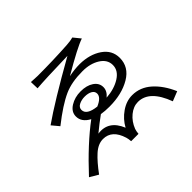

<svg xmlns="http://www.w3.org/2000/svg" viewBox="-168 -1031 1336 1336"><g transform="rotate(-45 500.0 -363.5)"><path d="M441.4 -416Q409.2 -416 384.3 -403.3Q359.4 -390.6 359.4 -366.2Q359.4 -315.4 454.1 -304.7Q517.6 -332 517.6 -369.1Q517.6 -391.6 496.1 -403.8Q474.6 -416 441.4 -416ZM670.9 -767.6 712.9 -715.8Q648.4 -694.3 468.8 -588.9Q524.4 -600.6 576.2 -600.6Q672.9 -599.6 738.8 -554.7Q804.7 -509.8 804.7 -433.6Q804.7 -343.8 720.2 -293.9Q635.7 -244.1 513.7 -244.1Q470.7 -244.1 434.6 -250Q382.8 -212.9 326.2 -166Q439.5 -182.6 489.3 -61.5Q518.6 -116.2 571.3 -152.8Q624 -189.5 681.6 -189.5Q759.8 -189.5 821.3 -134.8Q882.8 -80.1 922.9 12.7L851.6 41Q789.1 -127.9 676.8 -127.9Q631.8 -127.9 591.3 -94.7Q550.8 -61.5 530.3 -8.8Q524.4 8.8 522.5 32.2H450.2Q448.2 5.9 443.4 -8.8Q410.2 -117.2 322.3 -117.2Q273.4 -117.2 227.1 -75.2Q180.7 -33.2 127.9 39.1L65.4 2Q224.6 -169.9 362.3 -272.5Q299.8 -305.7 299.8 -361.3Q299.8 -406.2 344.2 -434.1Q388.7 -461.9 446.3 -461.9Q505.9 -461.9 543 -436.5Q580.1 -411.1 580.1 -370.1Q580.1 -333 543.9 -302.7Q625 -308.6 680.2 -343.8Q735.4 -378.9 735.4 -432.6Q735.4 -486.3 683.1 -519Q630.9 -551.8 555.7 -551.8Q448.2 -551.8 376 -519.5Q293 -482.4 175.8 -389.6L131.8 -442.4Q267.6 -538.1 556.6 -701.2Q327.1 -695.3 250 -688.5L248 -752Q294.9 -749 311.5 -749Q462.9 -749 606.4 -757.8Q647.5 -760.7 670.9 -767.6Z"/></g></svg>

Font: Gen Shin Gothic Normal
Style: Regular
Weight: 300
Designer: [Source Han Sans]
Ryoko NISHIZUKA  (kana & ideographs); Paul D. Hunt (Latin, Greek & Cyrillic); Wenlong ZHANG  (bopomofo
Version: Version 1.002.20150607